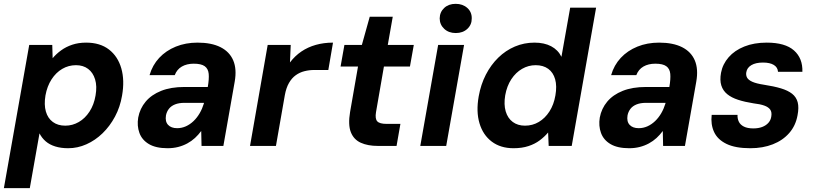

<svg xmlns="http://www.w3.org/2000/svg" viewBox="-36 -760 4244 1000"><path d="M-15.8 220 116.2 -526H236.2L238.2 -456.9Q257 -479.4 282.3 -497.7Q307.5 -516.1 340.2 -527.1Q372.8 -538 412.5 -538Q485.2 -538 531.7 -502Q578.1 -466 595.9 -403.7Q613.7 -341.4 599.7 -262Q589.7 -202.6 562.9 -152.6Q536.1 -102.6 498.1 -65.8Q460.1 -29 414.1 -8.5Q368.1 12 319.2 12Q281.5 12 251.9 2.8Q222.4 -6.3 202.1 -23.8Q181.9 -41.3 169.7 -65.4L119.2 220ZM304 -105.5Q341.6 -105.5 374.4 -124.5Q407.2 -143.4 430.3 -178.9Q453.5 -214.5 461.6 -262.4Q470.2 -310.9 459.3 -346.5Q448.5 -382 422.9 -401.2Q397.4 -420.5 359.8 -420.5Q320.9 -420.5 288.1 -401.2Q255.3 -382 232.4 -346.5Q209.4 -310.9 200.8 -263Q192.7 -214.5 202.9 -179.2Q213 -144 239.1 -124.8Q265.1 -105.5 304 -105.5Z M836.9 12Q775.9 12 739.6 -9.6Q703.3 -31.2 690.1 -67.9Q676.8 -104.5 683.8 -147.5Q692.6 -194.8 722.7 -230.7Q752.7 -266.6 803.4 -286.8Q854.1 -307 924.6 -307H1046.2Q1053.4 -348.6 1051 -375.3Q1048.5 -401.9 1030.3 -415.1Q1012.2 -428.3 973.1 -428.3Q936.9 -428.3 911.1 -413.4Q885.4 -398.6 874.1 -368.6H742.9Q757.9 -420.6 793.1 -458.5Q828.3 -496.3 879.7 -517.2Q931 -538 992.7 -538Q1065.4 -538 1112.5 -514.3Q1159.6 -490.5 1178.8 -445.3Q1198 -400.1 1186.4 -334.6L1127.4 0H1013.7L1012 -77.7Q997.4 -57.9 979.5 -41.4Q961.6 -25 939.5 -13Q917.5 -1.1 891.7 5.5Q866 12 836.9 12ZM886.7 -92.4Q910.3 -92.4 932.1 -102.1Q953.8 -111.9 972.1 -129.4Q990.4 -147 1003.9 -170.2Q1017.4 -193.4 1025.6 -220.2L1026.4 -224.4H925.3Q895.9 -224.4 875.5 -216.2Q855.1 -208 843.7 -193.2Q832.3 -178.5 828.4 -159.1Q823.2 -127.2 839.3 -109.8Q855.3 -92.4 886.7 -92.4Z M1266.2 0 1358.2 -526H1478.2L1474.2 -434.7Q1500 -468.9 1533.8 -491.8Q1567.6 -514.6 1609 -526.3Q1650.5 -538 1698.4 -538L1674 -395.5H1600.9Q1574.4 -395.5 1549.6 -389.2Q1524.8 -383 1504.3 -368.2Q1483.8 -353.5 1469.1 -328Q1454.4 -302.6 1447.5 -264.4L1401.2 0Z M1932.1 0Q1879.5 0 1842.9 -16.6Q1806.2 -33.3 1791.2 -71.8Q1776.2 -110.2 1787.3 -176.6L1828.6 -413.4H1737.8L1757.8 -526H1848.7L1889.7 -672.8H2009.6L1983.7 -526H2119.2L2099.1 -413.4H1963.6L1922.3 -175.4Q1916.7 -141.3 1928.9 -128.1Q1941.1 -114.8 1977.3 -114.8H2049.5L2029.4 0Z M2153 0 2246 -526H2381L2288 0ZM2337.8 -587.9Q2301.1 -587.9 2277.8 -609.7Q2254.4 -631.4 2254 -664.1Q2254.6 -697.3 2277.6 -718.6Q2300.5 -740 2337.2 -740Q2374.1 -740 2397.9 -718.6Q2421.6 -697.3 2421 -664.1Q2421.4 -631.4 2398.1 -609.7Q2374.7 -587.9 2337.8 -587.9Z M2638.6 12Q2570.9 12 2525.2 -22.5Q2479.4 -57.1 2461.3 -118.1Q2443.2 -179.1 2457.2 -258.1Q2468.2 -319.9 2494.5 -371.1Q2520.8 -422.2 2559.1 -459.6Q2597.3 -497 2645.4 -517.5Q2693.5 -538 2747.7 -538Q2798.6 -538 2834.4 -519.2Q2870.3 -500.3 2888.2 -464.1L2933.7 -720H3068.7L2941.7 0H2821.7L2818.7 -69.9Q2800.3 -47.9 2775.2 -29.1Q2750.2 -10.3 2716.5 0.8Q2682.8 12 2638.6 12ZM2698.3 -105.5Q2737.8 -105.5 2770.3 -124.8Q2802.8 -144 2825.7 -179.5Q2848.6 -215.1 2856.7 -263Q2865.3 -311.5 2855.4 -347.1Q2845.4 -382.6 2819.4 -401.5Q2793.3 -420.5 2753.9 -420.5Q2716.3 -420.5 2683.3 -401.5Q2650.3 -382.6 2627.1 -347.3Q2604 -312.1 2595.3 -263.6Q2587.3 -215.7 2597.9 -179.8Q2608.6 -144 2634.6 -124.8Q2660.7 -105.5 2698.3 -105.5Z M3240.9 12Q3179.9 12 3143.6 -9.6Q3107.3 -31.2 3094.1 -67.9Q3080.8 -104.5 3087.8 -147.5Q3096.6 -194.8 3126.7 -230.7Q3156.7 -266.6 3207.4 -286.8Q3258.1 -307 3328.6 -307H3450.2Q3457.4 -348.6 3455 -375.3Q3452.5 -401.9 3434.3 -415.1Q3416.2 -428.3 3377.1 -428.3Q3340.9 -428.3 3315.1 -413.4Q3289.4 -398.6 3278.1 -368.6H3146.9Q3161.9 -420.6 3197.1 -458.5Q3232.3 -496.3 3283.7 -517.2Q3335 -538 3396.7 -538Q3469.4 -538 3516.5 -514.3Q3563.6 -490.5 3582.8 -445.3Q3602 -400.1 3590.4 -334.6L3531.4 0H3417.7L3416 -77.7Q3401.4 -57.9 3383.5 -41.4Q3365.6 -25 3343.5 -13Q3321.5 -1.1 3295.7 5.5Q3270 12 3240.9 12ZM3290.7 -92.4Q3314.3 -92.4 3336.1 -102.1Q3357.8 -111.9 3376.1 -129.4Q3394.4 -147 3407.9 -170.2Q3421.4 -193.4 3429.6 -220.2L3430.4 -224.4H3329.3Q3299.9 -224.4 3279.5 -216.2Q3259.1 -208 3247.7 -193.2Q3236.3 -178.5 3232.4 -159.1Q3227.2 -127.2 3243.3 -109.8Q3259.3 -92.4 3290.7 -92.4Z M3871.7 12Q3793.7 12 3747.5 -10.7Q3701.2 -33.3 3683.1 -72.7Q3664.9 -112.1 3670.7 -161.9H3805.3Q3804.3 -142.6 3811.9 -126.5Q3819.4 -110.4 3838.2 -100.8Q3857 -91.2 3887.7 -91.2Q3914 -91.2 3933.9 -98.8Q3953.7 -106.4 3965.9 -120.1Q3978.1 -133.8 3980.9 -151.8Q3985.2 -175.4 3975.7 -188.9Q3966.3 -202.4 3944.4 -210.2Q3922.5 -217.9 3888.3 -221.8Q3843 -228.9 3808.4 -240.2Q3773.7 -251.5 3751.7 -269.5Q3729.6 -287.5 3720.9 -314.8Q3712.3 -342.1 3719.3 -380.9Q3727.9 -426.2 3759 -461.8Q3790.1 -497.5 3840.6 -517.7Q3891.1 -538 3957.3 -538Q4053.4 -538 4099.4 -497.2Q4145.3 -456.5 4143.1 -386.2H4016.1Q4014.6 -409.2 3994.4 -421.7Q3974.1 -434.2 3937.9 -434.2Q3899.8 -434.2 3877.3 -420.7Q3854.8 -407.3 3851 -383.9Q3848.2 -368.6 3854.9 -355.9Q3861.7 -343.3 3882.5 -334Q3903.3 -324.7 3942.8 -318.7Q3994.6 -310.8 4031 -299.9Q4067.4 -289 4089.4 -271.8Q4111.3 -254.6 4118.6 -227.5Q4125.8 -200.4 4117.8 -159.4Q4108.2 -105.6 4074.7 -67.3Q4041.3 -28.9 3989.3 -8.5Q3937.3 12 3871.7 12Z"/></svg>

Font: DM Sans 9pt
Style: Italic
Weight: 400
Italic angle: -10°
Designer: Colophon Foundry, Jonny Pinhorn
Foundry: Colophon Foundry
Version: Version 4.004